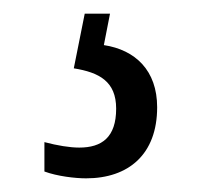

<svg xmlns="http://www.w3.org/2000/svg" viewBox="-20 -29 303 281"><path d="M106 232C168 232 210 197 210 128C210 74 178 44 132 37L141 -9H104L88 71C125 77 150 90 150 130C150 172 129 187 96 187C82 187 64 184 45 179V222C64 229 90 232 106 232Z"/></svg>

Font: Noto Serif Tamil ExtraCondensed
Style: Italic
Weight: 400
Width: 2
Italic angle: -12°
Designer: Indian Type Foundry, Tom Grace, and the Monotype Design Team
Foundry: Monotype Imaging Inc.
Version: Version 2.003